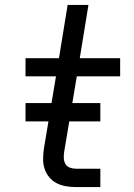

<svg xmlns="http://www.w3.org/2000/svg" viewBox="-20 -755 540 775"><path d="M286 0Q265 0 245 -3.5Q225 -7 208 -16Q191 -25 178.5 -40Q166 -55 160 -73.5Q154 -92 154 -112.5Q154 -133 157 -154L206 -447H83V-520H218L253 -735H337L302 -520H465V-447H290L239 -142Q237 -129 237.5 -116.5Q238 -104 244 -93.5Q250 -83 261.5 -78.5Q273 -74 286 -74H385V0ZM385 -265H83V-339H385Z"/></svg>

Font: Iosevka Aile Oblique
Style: Regular
Weight: 400
Italic angle: -9°
Designer: Belleve Invis
Foundry: Belleve Invis
Version: Version 31.1.0; ttfautohint (v1.8.4)